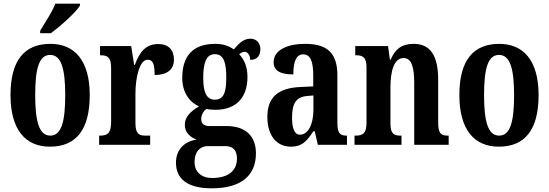

<svg xmlns="http://www.w3.org/2000/svg" viewBox="-20 -786 2980 1042"><path d="M198 -619V-606H256C311 -646 394 -721 414 -756V-766H280C264 -721 224 -664 198 -619ZM251 10C393 10 467 -82 467 -270C467 -457 385 -548 254 -548C111 -548 37 -457 37 -270C37 -82 118 10 251 10ZM253 -50C193 -50 171 -125 171 -270C171 -414 192 -488 252 -488C312 -488 334 -414 334 -270C334 -125 313 -50 253 -50Z M518 0H795V-50H769C737 -50 715 -58 715 -117V-277C715 -364 737 -462 781 -462C812 -462 819 -434 819 -379C885 -379 924 -407 924 -462C924 -512 898 -547 838 -547C773 -547 737 -505 712 -434H708L692 -536H523V-486H526C562 -486 583 -477 583 -418V-122C583 -59 559 -50 522 -50H518Z M1129 236C1292 236 1369 164 1369 46C1369 -42 1319 -102 1208 -102H1116C1091 -102 1072 -112 1072 -139C1072 -165 1087 -186 1100 -195C1110 -192 1135 -190 1148 -190C1268 -190 1323 -263 1323 -368C1323 -428 1303 -465 1278 -492C1287 -498 1295 -505 1308 -505C1321 -505 1338 -489 1338 -461C1379 -461 1393 -489 1393 -519C1393 -550 1374 -576 1339 -576C1297 -576 1271 -543 1249 -518C1221 -537 1191 -548 1148 -548C1025 -548 969 -480 969 -363C969 -286 1007 -232 1060 -209C1015 -182 983 -152 983 -109C983 -63 1016 -41 1046 -28C982 -19 935 25 935 97C935 186 999 236 1129 236ZM1146 -245C1098 -245 1083 -290 1083 -364C1083 -442 1098 -492 1146 -492C1195 -492 1208 -444 1208 -365C1208 -289 1196 -245 1146 -245ZM1131 180C1073 180 1036 147 1036 94C1036 27 1076 7 1106 7H1203C1245 7 1266 30 1266 75C1266 137 1223 180 1131 180Z M1558 10C1620 10 1644 -19 1681 -74H1688L1705 0H1863V-50H1860C1823 -50 1811 -66 1811 -121V-377C1811 -502 1752 -548 1636 -548C1540 -548 1465 -515 1465 -448C1465 -403 1500 -382 1572 -382C1572 -450 1587 -491 1625 -491C1667 -491 1680 -449 1680 -374V-317L1613 -314C1491 -309 1431 -260 1431 -152C1431 -42 1488 10 1558 10ZM1608 -55C1578 -55 1565 -90 1565 -147C1565 -222 1585 -260 1647 -265L1681 -268V-191C1681 -111 1652 -55 1608 -55Z M1904 0H2159V-50H2155C2119 -50 2099 -58 2099 -116V-312C2099 -394 2116 -471 2170 -471C2215 -471 2228 -419 2228 -334V0H2415V-50H2411C2375 -50 2358 -59 2358 -121V-354C2358 -489 2312 -548 2225 -548C2158 -548 2124 -518 2100 -462H2096L2086 -536H1908V-486H1912C1947 -486 1969 -477 1969 -421V-119C1969 -59 1946 -50 1909 -50H1904Z M2687 10C2829 10 2903 -82 2903 -270C2903 -457 2821 -548 2690 -548C2547 -548 2473 -457 2473 -270C2473 -82 2554 10 2687 10ZM2689 -50C2629 -50 2607 -125 2607 -270C2607 -414 2628 -488 2688 -488C2748 -488 2770 -414 2770 -270C2770 -125 2749 -50 2689 -50Z"/></svg>

Font: Noto Serif Sinhala ExtraCondensed
Style: Bold
Weight: 700
Width: 2
Designer: Jelle Bosma - Monotype Design Team
Foundry: Monotype Imaging Inc.
Version: Version 2.007